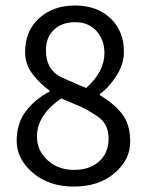

<svg xmlns="http://www.w3.org/2000/svg" viewBox="-20 -670 537 702"><path d="M161.1 -335V-338.9Q126 -363.8 98.9 -399.4Q71.8 -435.1 71.8 -479Q71.8 -557.6 123.3 -603.8Q174.8 -649.9 254.4 -649.9Q334.5 -649.9 383.8 -603.3Q433.1 -556.6 433.1 -480Q433.1 -436.5 406.7 -394.3Q380.4 -352.1 345.2 -326.2V-321.8Q394 -293.5 425 -255.1Q456.1 -216.8 456.1 -151.4Q456.1 -85.9 398.7 -36.9Q341.3 12.2 250 12.2Q158.7 12.2 99.9 -38.3Q41 -88.9 41 -154.3Q41 -219.7 75.2 -264.2Q109.4 -308.6 161.1 -335ZM361.8 -476.1Q361.8 -523.9 332.8 -556.4Q303.7 -588.9 254.9 -588.9Q206.1 -588.9 177 -561Q147.9 -533.2 147.9 -485.8Q147.9 -413.6 207 -386.5Q266.1 -359.4 294.9 -348.1Q361.8 -407.7 361.8 -476.1ZM115.2 -170.9Q115.2 -119.1 154.1 -84Q192.9 -48.8 250.5 -48.8Q308.1 -48.8 342.5 -79.8Q377 -110.8 377 -163.6Q377 -216.3 338.9 -242.7Q300.8 -269 269.3 -282.5Q237.8 -295.9 204.1 -310.1Q115.2 -249.5 115.2 -170.9Z"/></svg>

Font: SourceSansPro-Regular
Style: Regular
Weight: 400
Designer: Paul D. Hunt
Foundry: Adobe Systems Incorporated
Version: Version 1.050;PS Version 1.000;hotconv 1.0.70;makeotf.lib2.5